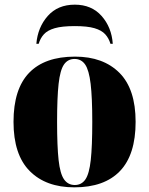

<svg xmlns="http://www.w3.org/2000/svg" viewBox="-20 -794 641 824"><path d="M299 10Q177 10 107.5 -60Q38 -130 38 -271Q38 -412 105 -481.5Q172 -551 302 -551Q423 -551 492.5 -481.5Q562 -412 562 -271Q562 -130 495 -60Q428 10 299 10ZM301 0Q330 0 346.5 -24Q363 -48 369.5 -107Q376 -166 376 -271Q376 -375 369 -434Q362 -493 345.5 -517Q329 -541 300 -541Q271 -541 254.5 -517Q238 -493 231.5 -434Q225 -375 225 -271Q225 -166 231.5 -107Q238 -48 255 -24Q272 0 301 0ZM136 -606Q142 -677 185 -725.5Q228 -774 301 -774Q373 -774 416 -725.5Q459 -677 464 -606H454Q447 -630 431.5 -647Q416 -664 385.5 -673Q355 -682 301 -682Q246 -682 215 -673Q184 -664 168.5 -647Q153 -630 146 -606Z"/></svg>

Font: Noto Serif Display SemiCondensed Black
Style: Regular
Weight: 900
Width: 4
Designer: Monotype Design Team
Foundry: Monotype Imaging Inc.
Version: Version 2.009